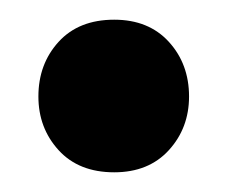

<svg xmlns="http://www.w3.org/2000/svg" viewBox="-20 -360 231 195"><path d="M19 -262Q19 -295 39.5 -317.5Q60 -340 96 -340Q131 -340 151.5 -317.5Q172 -295 172 -262Q172 -230 151.5 -207.5Q131 -185 96 -185Q60 -185 39.5 -207.5Q19 -230 19 -262Z"/></svg>

Font: Baloo Chettan 2 SemiBold
Style: Regular
Weight: 600
Designer: Maithili Shingre, Unnati Kotecha and Ek Type
Foundry: Ek Type
Version: Version 1.640;hotconv 1.0.111;makeotfexe 2.5.65597; ttfautoh